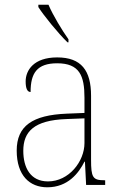

<svg xmlns="http://www.w3.org/2000/svg" viewBox="-20 -786 514 816"><path d="M267 -606H271V-619C244 -657 205 -721 186 -766H143V-756C165 -721 229 -642 267 -606ZM181 10C269 10 315 -51 339 -99H341L346 0H427V-20H422C374 -20 367 -33 367 -107V-379C367 -486 326 -542 223 -542C123 -542 89 -487 89 -440C89 -410 96 -395 110 -395C110 -475 137 -517 223 -517C318 -517 339 -464 339 -371V-306L264 -303C118 -297 51 -251 51 -146C51 -40 106 10 181 10ZM184 -15C109 -15 79 -74 79 -145C79 -226 124 -275 262 -280L339 -283V-178C339 -100 273 -15 184 -15Z"/></svg>

Font: Noto Serif Sinhala SemiCondensed Thin
Style: Regular
Weight: 100
Width: 4
Designer: Jelle Bosma - Monotype Design Team
Foundry: Monotype Imaging Inc.
Version: Version 2.007